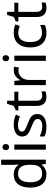

<svg xmlns="http://www.w3.org/2000/svg" viewBox="1208 -2008 810 3265"><g transform="rotate(-90 1612.5 -375.0)"><path d="M275 10C359 10 410 -26 442 -72H446L459 0H530V-760H442V-546C442 -526 446 -484 448 -467H442C409 -511 359 -546 276 -546C143 -546 55 -451 55 -267C55 -83 142 10 275 10ZM289 -63C193 -63 146 -137 146 -265C146 -392 193 -473 288 -473C407 -473 443 -399 443 -266V-250C443 -125 402 -63 289 -63Z M745 -737C716 -737 693 -720 693 -681C693 -643 716 -625 745 -625C772 -625 796 -643 796 -681C796 -720 772 -737 745 -737ZM788 -536H700V0H788Z M1307 -148C1307 -234 1248 -269 1146 -307C1043 -346 1008 -364 1008 -409C1008 -449 1047 -474 1119 -474C1171 -474 1221 -459 1266 -440L1296 -510C1246 -532 1190 -546 1125 -546C1005 -546 924 -495 924 -404C924 -316 986 -284 1090 -244C1195 -204 1222 -180 1222 -140C1222 -92 1184 -61 1095 -61C1032 -61 967 -83 925 -104V-24C966 -2 1018 10 1093 10C1224 10 1307 -44 1307 -148Z M1616 -62C1567 -62 1532 -93 1532 -158V-468H1687V-536H1532V-659H1480L1445 -545L1368 -510V-468H1444V-156C1444 -26 1517 10 1601 10C1633 10 1672 3 1691 -6V-73C1674 -67 1642 -62 1616 -62Z M2048 -546C1973 -546 1918 -497 1884 -438H1880L1870 -536H1798V0H1886V-286C1886 -394 1959 -466 2042 -466C2060 -466 2083 -463 2100 -459L2111 -540C2093 -544 2068 -546 2048 -546Z M2256 -737C2227 -737 2204 -720 2204 -681C2204 -643 2227 -625 2256 -625C2283 -625 2307 -643 2307 -681C2307 -720 2283 -737 2256 -737ZM2299 -536H2211V0H2299Z M2684 10C2745 10 2786 0 2822 -19V-97C2785 -80 2741 -66 2683 -66C2582 -66 2530 -137 2530 -266C2530 -400 2581 -469 2688 -469C2725 -469 2772 -456 2804 -444L2831 -517C2799 -533 2744 -546 2690 -546C2546 -546 2439 -463 2439 -265C2439 -75 2541 10 2684 10Z M3128 -62C3079 -62 3044 -93 3044 -158V-468H3199V-536H3044V-659H2992L2957 -545L2880 -510V-468H2956V-156C2956 -26 3029 10 3113 10C3145 10 3184 3 3203 -6V-73C3186 -67 3154 -62 3128 -62Z"/></g></svg>

Font: Noto Sans Mahajani
Style: Regular
Weight: 400
Designer: Monotype Design Team
Foundry: Monotype Imaging Inc.
Version: Version 2.003